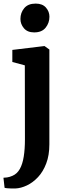

<svg xmlns="http://www.w3.org/2000/svg" viewBox="-28 -831 391 1094"><path d="M58.8 243Q48.3 243.1 35.6 242.9Q22.9 242.6 12.6 241.6Q2.2 240.6 -1.9 239L-8.4 181.8Q-1.7 182 12.6 179.9Q26.9 177.8 43.1 170.7Q69.5 159.4 85.1 131.6Q100.6 103.8 107.3 61.1Q114.1 18.4 114.1 -37.5L113.5 -458.6L42.3 -477.7V-546.6L223.9 -568.5H225.9L253.3 -548.8V-8.6Q253.3 53.4 235.5 100.2Q217.8 147 188.6 178.2Q159.4 209.3 125.3 225.5Q91.1 241.7 58.8 243ZM166.3 -646.4Q128.2 -646.4 108.3 -670.1Q88.4 -693.7 88.4 -723Q88.4 -758.5 110.1 -784.5Q131.8 -810.5 174.8 -810.5H175.8Q213.9 -810.5 233.8 -787.8Q253.7 -765.1 253.7 -735.8Q253.7 -700.3 232 -673.3Q210.3 -646.4 167.3 -646.4Z"/></svg>

Font: Merriweather Light
Style: Regular
Weight: 300
Designer: Eben Sorkin
Foundry: Eben Sorkin
Version: Version 2.100